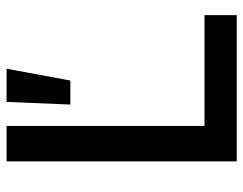

<svg xmlns="http://www.w3.org/2000/svg" viewBox="-98 -642 740 584"><g transform="rotate(-90 272.0 -350.0)"><path d="M73 0V-700H181V-98H518V0ZM246 -506 254 -700H355L319 -506Z"/></g></svg>

Font: Space Grotesk Light Medium
Style: Regular
Weight: 500
Version: Version 2.000